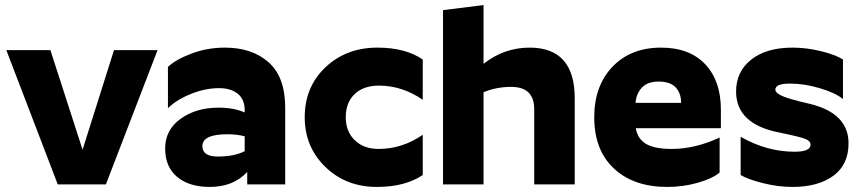

<svg xmlns="http://www.w3.org/2000/svg" viewBox="-20 -728 3395 758"><path d="M208 0 5 -530H179L306 -137L430 -530H602L398 0Z M840 -110Q904 -110 946 -131V-190Q914 -198 878 -198Q779 -198 779 -151Q779 -110 840 -110ZM946 -293Q946 -336 918.5 -358Q891 -380 845 -380Q791 -380 734.5 -357.5Q678 -335 643 -301V-464Q674 -493 736 -516.5Q798 -540 868 -540Q975 -540 1040.5 -482Q1106 -424 1106 -302V0H956V-49Q901 10 808 10Q727 10 679.5 -29.5Q632 -69 632 -142Q632 -215 693 -259Q754 -303 843 -303Q904 -303 946 -284Z M1649 -493V-334Q1568 -390 1476 -390Q1415 -390 1380 -356.5Q1345 -323 1345 -265Q1345 -209 1380.5 -174.5Q1416 -140 1475 -140Q1568 -140 1649 -196V-37Q1579 10 1468 10Q1346 10 1264.5 -69Q1183 -148 1183 -265Q1183 -385 1265 -462.5Q1347 -540 1470 -540Q1581 -540 1649 -493Z M1998 -385Q1940 -385 1889 -364V0H1729V-688L1889 -708V-476Q1970 -540 2071 -540Q2249 -540 2249 -340V0H2089V-297Q2089 -385 1998 -385Z M2821 -47Q2793 -23 2735 -6.5Q2677 10 2614 10Q2482 10 2404 -62.5Q2326 -135 2326 -265Q2326 -389 2398 -464.5Q2470 -540 2590 -540Q2702 -540 2764 -474.5Q2826 -409 2826 -295V-222H2490Q2497 -180 2530.5 -160Q2564 -140 2633 -140Q2724 -140 2821 -185ZM2580 -406Q2537 -406 2514.5 -382.5Q2492 -359 2489 -322H2669Q2669 -360 2647.5 -383Q2626 -406 2580 -406Z M3177 -318Q3330 -281 3330 -162Q3330 -78 3270 -34Q3210 10 3108 10Q3052 10 2992 -5Q2932 -20 2904 -37V-188Q3007 -129 3117 -129Q3180 -129 3180 -157Q3180 -171 3160.5 -179Q3141 -187 3089 -198L3051 -206Q2886 -240 2886 -367Q2886 -445 2945.5 -492.5Q3005 -540 3109 -540Q3165 -540 3223 -525.5Q3281 -511 3308 -493V-337Q3279 -361 3217.5 -379.5Q3156 -398 3099 -398Q3041 -398 3041 -374Q3041 -351 3129 -330Q3131 -329 3132.5 -328.5Q3134 -328 3136 -328Z"/></svg>

Font: Roundo
Style: Bold
Weight: 700
Designer: Namrata Goyal (Gurmukhi), Shiva Nallaperumal (Latin)
Foundry: Indian Type Foundry
Version: Version 1.000;PS 1.0;hotconv 1.0.88;makeotf.lib2.5.647800